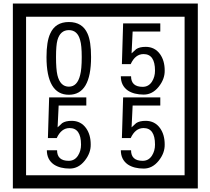

<svg xmlns="http://www.w3.org/2000/svg" viewBox="-20 -980 1195 1090"><path d="M1103 90H53V-960H1103ZM1028 15V-885H128V15ZM497 -656Q497 -442 371 -442Q244 -442 244 -656Q244 -744 265 -789Q294 -855 371 -855Q448 -855 477 -789Q497 -745 497 -656ZM444 -656Q444 -723 435 -752Q420 -809 371 -809Q322 -809 306 -752Q298 -723 298 -656Q298 -587 306 -553Q322 -488 371 -488Q419 -488 435 -554Q444 -587 444 -656ZM915 -580Q916 -531 880.5 -487Q845 -443 796 -443Q741 -443 706 -466Q666 -494 666 -547H724Q724 -487 790 -487Q824 -487 843 -517Q860 -544 860 -579Q860 -673 795 -673Q748 -673 722 -616H672L679 -847H890V-801H733L727 -677Q740 -689 753 -701Q772 -714 807 -714Q859 -714 889 -672Q915 -635 915 -580ZM495 -160Q496 -111 460.5 -67Q425 -23 376 -23Q321 -23 286 -46Q246 -74 246 -127H304Q304 -67 370 -67Q404 -67 423 -97Q440 -124 440 -159Q440 -253 375 -253Q328 -253 302 -196H252L259 -427H470V-381H313L307 -257Q320 -269 333 -281Q352 -294 387 -294Q439 -294 469 -252Q495 -215 495 -160ZM915 -160Q916 -111 880.5 -67Q845 -23 796 -23Q741 -23 706 -46Q666 -74 666 -127H724Q724 -67 790 -67Q824 -67 843 -97Q860 -124 860 -159Q860 -253 795 -253Q748 -253 722 -196H672L679 -427H890V-381H733L727 -257Q740 -269 753 -281Q772 -294 807 -294Q859 -294 889 -252Q915 -215 915 -160Z"/></svg>

Font: Unicode BMP Fallback SIL
Style: Regular
Weight: 400
Foundry: NRSI, SIL International
Version: Version 5.1 Based on Unicode 5.1